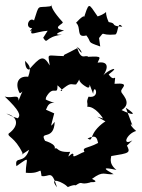

<svg xmlns="http://www.w3.org/2000/svg" viewBox="-22 -766 607 818"><path d="M32 -269 5 -282C55 -270 61 -230 15 -197C8 -183 41 -183 74 -114C76 -106 38 -87 102 -128C80 -62 39 -106 48 -58C114 -105 87 -89 88 -30C161 -23 147 -62 155 -16C190 -10 196 -48 221 32C181 -18 250 11 267 31C284 23 299 21 300 24C334 1 314 25 364 11C349 8 412 16 370 -4C420 -41 421 -20 462 -24C420 -47 411 -56 474 -42C435 -73 456 -101 451 -101C530 -114 536 -114 517 -149C486 -112 542 -168 542 -168C496 -142 517 -196 558 -208C521 -240 539 -245 545 -224L514 -307C566 -273 543 -274 496 -297C547 -329 490 -370 495 -376C488 -388 540 -415 466 -409C472 -463 468 -409 441 -449C500 -493 432 -465 418 -444C442 -481 438 -506 394 -499C401 -520 420 -528 354 -524C340 -536 324 -502 305 -568C336 -518 327 -552 311 -563C255 -532 245 -533 251 -527C174 -528 182 -543 190 -487C162 -535 149 -523 101 -469C120 -477 85 -450 85 -507C101 -488 114 -482 98 -439C51 -444 42 -405 62 -369C80 -371 88 -417 57 -337C58 -369 30 -344 -2 -355C63 -293 67 -275 54 -262ZM392 -269 427 -249C414 -239 385 -201 425 -248C351 -196 379 -158 351 -176C390 -195 391 -175 396 -157C346 -130 322 -142 342 -112C351 -138 281 -81 291 -107C286 -126 256 -73 277 -119C197 -114 240 -162 184 -110C240 -137 199 -157 170 -166C144 -212 208 -163 211 -247C189 -219 195 -227 209 -283L155 -307C182 -263 166 -335 210 -327C154 -347 178 -342 174 -351C207 -411 224 -349 223 -407C197 -419 265 -374 235 -379C282 -418 276 -405 302 -406C333 -445 291 -426 349 -394C372 -385 346 -440 375 -366C378 -420 411 -345 355 -354C344 -327 353 -334 350 -311C383 -314 416 -264 417 -261ZM162 -605C183 -573 167 -610 242 -618C190 -617 251 -636 251 -636C190 -648 256 -665 244 -673C165 -760 217 -749 191 -739C134 -731 147 -752 123 -679C101 -696 82 -646 115 -646C102 -632 108 -630 113 -638C104 -610 125 -630 181 -635ZM400 -604C428 -638 399 -613 469 -619C483 -623 477 -681 499 -652C443 -656 480 -666 441 -672C413 -734 455 -716 394 -696C353 -754 359 -763 331 -676C350 -716 319 -688 302 -669C326 -648 300 -603 346 -615C371 -583 344 -589 405 -568Z"/></svg>

Font: Asimov Aggro
Style: Medium
Weight: 500
Designer: Google
Version: Version 2.000980; 2014